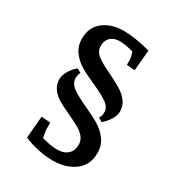

<svg xmlns="http://www.w3.org/2000/svg" viewBox="-195 -844 999 1081"><g transform="rotate(30 305.0 -303.5)"><path d="M121 73 133 -70 192 -65V-22Q192 -14 200 30Q258 47 301 47Q343 47 368 25Q393 3 393 -38Q393 -66 375.5 -86.5Q358 -107 333.5 -121Q309 -135 263 -157Q216 -178 185.5 -195.5Q155 -213 134.5 -240Q114 -267 114 -303Q114 -332 134.5 -363.5Q155 -395 174 -407L199 -392Q190 -373 190 -355Q190 -320 223 -296Q256 -272 322 -242Q382 -215 418.5 -192.5Q455 -170 481.5 -134.5Q508 -99 508 -49Q508 29 451.5 71Q395 113 308 113Q263 113 212 102Q161 91 121 73ZM427 -266Q427 -300 393.5 -323.5Q360 -347 295 -376Q237 -401 200 -423Q163 -445 136.5 -480Q110 -515 110 -566Q110 -639 162 -679.5Q214 -720 295 -720Q362 -720 468 -693L456 -558L403 -563V-601Q403 -605 393 -643Q337 -658 302 -658Q266 -658 244 -638Q222 -618 222 -582Q222 -546 253 -522.5Q284 -499 347 -470Q398 -445 428 -426.5Q458 -408 479.5 -380.5Q501 -353 501 -316Q501 -290 483.5 -261.5Q466 -233 441 -212L416 -227Q427 -246 427 -266Z"/></g></svg>

Font: Andada Pro SemiBold
Style: Regular
Weight: 600
Designer: Carolina Giovagnoli
Foundry: Huerta Tipografica
Version: Version 3.005